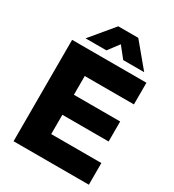

<svg xmlns="http://www.w3.org/2000/svg" viewBox="-221 -1072 1086 1197"><g transform="rotate(30 322.0 -473.5)"><path d="M601 -730V-574H247V-439H580V-295H247V-156H608V0H66V-730ZM134 -780 273 -947H417L556 -780H405L343 -858L284 -780Z"/></g></svg>

Font: Nacelle Heavy
Style: Regular
Weight: 800
Designer: Sora Sagano
Foundry: Sora Sagano
Version: Version 1.000;FEAKit 1.0